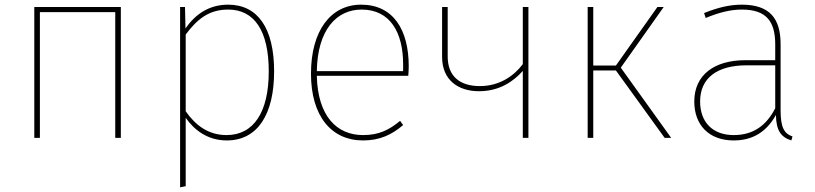

<svg xmlns="http://www.w3.org/2000/svg" viewBox="-20 -591 3494 823"><path d="M474 0H498V-561H127V0H151V-539H474Z M958 -571C874 -571 816 -528 775 -469L773 -561H752V212L776 207V-86C813 -33 871 11 952 11C1085 11 1155 -102 1155 -285C1155 -470 1085 -571 958 -571ZM951 -12C873 -12 818 -54 776 -114V-443C824 -507 874 -550 958 -550C1071 -550 1132 -458 1132 -285C1132 -111 1068 -12 951 -12Z M1732 -307C1732 -463 1666 -571 1528 -571C1398 -571 1313 -460 1313 -275C1313 -94 1400 11 1536 11C1609 11 1660 -14 1708 -55L1695 -73C1647 -33 1603 -12 1536 -12C1423 -12 1342 -94 1338 -266H1730C1731 -278 1732 -292 1732 -307ZM1708 -286H1338C1341 -464 1423 -550 1530 -550C1653 -550 1708 -451 1708 -315Z M2221 -561V-316C2183 -266 2122 -222 2037 -222C1950 -222 1899 -265 1899 -349V-561H1875V-347C1875 -247 1945 -200 2033 -200C2120 -200 2180 -241 2221 -287V0H2245V-561Z M2825 -561H2798L2620 -310H2523V-561H2499V0H2523V-289H2620L2829 0H2857L2641 -301Z M3326 -119V-402C3326 -512 3279 -571 3160 -571C3106 -571 3055 -558 2998 -535L3005 -514C3061 -537 3110 -550 3160 -550C3267 -550 3303 -497 3303 -400V-333H3175C3042 -333 2956 -270 2956 -156C2956 -56 3018 11 3125 11C3208 11 3266 -27 3306 -98C3307 -31 3328 -3 3372 11L3377 -6C3341 -19 3326 -44 3326 -119ZM3125 -12C3035 -12 2981 -67 2981 -156C2981 -258 3056 -311 3180 -311H3303V-127C3266 -55 3211 -12 3125 -12Z"/></svg>

Font: Glow Sans SC Normal Thin
Style: Regular
Weight: 100
Designer: Ryoko NISHIZUKA (kana, bopomofo & ideographs); Paul D. Hunt (Latin, Greek & Cyrillic); Sandoll Communications, Soo-young
Version: Version 0.93